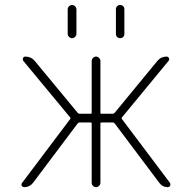

<svg xmlns="http://www.w3.org/2000/svg" viewBox="-20 -775 764 774"><path d="M349.6 -38.1V-277.3Q349.6 -281.2 345.7 -281.2H300.8Q295.9 -281.2 293 -277.3L113.3 -38.1Q99.6 -20.5 78.1 -20.5Q71.3 -20.5 67.4 -26.4Q66.4 -29.3 66.4 -31.2Q66.4 -35.2 69.3 -38.1L262.7 -294.9Q265.6 -298.8 262.7 -301.8L74.2 -529.3Q70.3 -534.2 72.8 -540.5Q75.2 -546.9 82 -546.9Q105.5 -546.9 120.1 -529.3L293.9 -319.3Q296.9 -316.4 300.8 -316.4H345.7Q349.6 -316.4 349.6 -320.3V-529.3Q349.6 -536.1 355 -541.5Q360.4 -546.9 367.2 -546.9Q374 -546.9 379.4 -541.5Q384.8 -536.1 384.8 -529.3V-320.3Q384.8 -316.4 388.7 -316.4H433.6Q438.5 -316.4 441.4 -319.3L614.3 -529.3Q628.9 -546.9 651.4 -546.9Q658.2 -546.9 661.1 -540.5Q664.1 -534.2 659.2 -529.3L471.7 -301.8Q468.8 -298.8 471.7 -294.9L665 -38.1Q667 -34.2 667 -31.2Q667 -29.3 666 -26.4Q663.1 -20.5 656.2 -20.5Q634.8 -20.5 622.1 -38.1L442.4 -277.3Q439.5 -281.2 435.5 -281.2H388.7Q384.8 -281.2 384.8 -277.3V-38.1Q384.8 -31.2 379.4 -25.9Q374 -20.5 367.2 -20.5Q360.4 -20.5 355 -25.9Q349.6 -31.2 349.6 -38.1ZM252.9 -638.7V-737.3Q252.9 -744.1 258.3 -749.5Q263.7 -754.9 270.5 -754.9Q277.3 -754.9 282.7 -749.5Q288.1 -744.1 288.1 -737.3V-638.7Q288.1 -631.8 282.7 -626.5Q277.3 -621.1 270.5 -621.1Q263.7 -621.1 258.3 -626.5Q252.9 -631.8 252.9 -638.7ZM447.3 -638.7V-738.3Q447.3 -745.1 452.1 -750Q457 -754.9 464.4 -754.9Q471.7 -754.9 476.6 -750Q481.4 -745.1 481.4 -738.3V-638.7Q481.4 -630.9 476.6 -626Q471.7 -621.1 464.4 -621.1Q457 -621.1 452.1 -626Q447.3 -630.9 447.3 -638.7Z"/></svg>

Font: Gen Jyuu Gothic ExtraLight
Style: Regular
Weight: 100
Designer: [Source Han Sans]
Ryoko NISHIZUKA  (kana & ideographs); Paul D. Hunt (Latin, Greek & Cyrillic); Wenlong ZHANG  (bopomofo
Version: Version 1.002.20150607